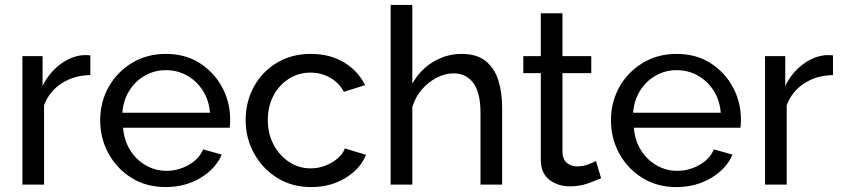

<svg xmlns="http://www.w3.org/2000/svg" viewBox="-20 -750 3420 780"><path d="M347 -445Q281 -444 230.5 -411.5Q180 -379 159 -322V0H71V-522H153V-401Q180 -455 224.5 -488.5Q269 -522 318 -526Q328 -526 335 -526Q342 -526 347 -525Z M653 10Q575 10 515 -27Q455 -64 421 -126Q387 -188 387 -261Q387 -335 421 -396Q455 -457 515.5 -494Q576 -531 654 -531Q733 -531 791.5 -493.5Q850 -456 882.5 -395.5Q915 -335 915 -265Q915 -243 913 -231H480Q484 -180 508.5 -140.5Q533 -101 572 -78.5Q611 -56 656 -56Q704 -56 746.5 -80Q789 -104 805 -143L881 -122Q856 -64 794 -27Q732 10 653 10ZM477 -292H833Q829 -343 804 -382Q779 -421 740 -443Q701 -465 654 -465Q608 -465 569 -443Q530 -421 505.5 -382Q481 -343 477 -292Z M1244 10Q1166 10 1106 -27.5Q1046 -65 1012 -127Q978 -189 978 -262Q978 -336 1011 -397Q1044 -458 1104 -494.5Q1164 -531 1243 -531Q1320 -531 1377.5 -496.5Q1435 -462 1463 -404L1377 -377Q1357 -414 1321 -434.5Q1285 -455 1241 -455Q1193 -455 1153.5 -430Q1114 -405 1091 -361.5Q1068 -318 1068 -262Q1068 -207 1091.5 -162.5Q1115 -118 1154.5 -92Q1194 -66 1242 -66Q1273 -66 1301.5 -77Q1330 -88 1351.5 -106.5Q1373 -125 1381 -147L1467 -121Q1444 -64 1383.5 -27Q1323 10 1244 10Z M2020 0H1932V-292Q1932 -372 1903.5 -412Q1875 -452 1822 -452Q1788 -452 1753.5 -434Q1719 -416 1693 -385.5Q1667 -355 1655 -315V0H1567V-730H1655V-410Q1686 -466 1739.5 -498.5Q1793 -531 1855 -531Q1917 -531 1953 -502Q1989 -473 2004.5 -423.5Q2020 -374 2020 -312Z M2422 -26Q2406 -19 2371.5 -6Q2337 7 2295 7Q2247 7 2212 -19.5Q2177 -46 2177 -102V-453H2106V-522H2177V-696H2265V-522H2382V-453H2265V-129Q2267 -101 2284 -87.5Q2301 -74 2324 -74Q2350 -74 2372 -83Q2394 -92 2401 -96Z M2728 10Q2650 10 2590 -27Q2530 -64 2496 -126Q2462 -188 2462 -261Q2462 -335 2496 -396Q2530 -457 2590.5 -494Q2651 -531 2729 -531Q2808 -531 2866.5 -493.5Q2925 -456 2957.5 -395.5Q2990 -335 2990 -265Q2990 -243 2988 -231H2555Q2559 -180 2583.5 -140.5Q2608 -101 2647 -78.5Q2686 -56 2731 -56Q2779 -56 2821.5 -80Q2864 -104 2880 -143L2956 -122Q2931 -64 2869 -27Q2807 10 2728 10ZM2552 -292H2908Q2904 -343 2879 -382Q2854 -421 2815 -443Q2776 -465 2729 -465Q2683 -465 2644 -443Q2605 -421 2580.5 -382Q2556 -343 2552 -292Z M3364 -445Q3298 -444 3247.5 -411.5Q3197 -379 3176 -322V0H3088V-522H3170V-401Q3197 -455 3241.5 -488.5Q3286 -522 3335 -526Q3345 -526 3352 -526Q3359 -526 3364 -525Z"/></svg>

Font: Raleway Medium
Style: Regular
Weight: 500
Designer: Matt McInerney, Pablo Impallari, Rodrigo Fuenzalida
Foundry: Matt McInerney, Pablo Impallari, Rodrigo Fuenzalida
Version: Version 4.026